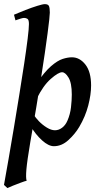

<svg xmlns="http://www.w3.org/2000/svg" viewBox="-26 -703 501 947"><path d="M423.3 -281.2Q423.3 -236.8 409.2 -182.4Q395 -127.9 364.7 -76.7Q343.8 -41.5 311 -11.7Q278.3 18.1 239.7 18.1Q213.4 18.1 181.4 -10.7Q149.4 -39.6 124.5 -82L141.1 -137.7Q148.4 -123 166 -105Q183.6 -86.9 205.1 -73.7Q226.6 -60.5 245.1 -60.5Q263.7 -60.5 280.3 -73Q296.9 -85.4 306.6 -107.9Q320.3 -139.2 324.2 -174.1Q328.1 -209 328.1 -236.3Q328.1 -293.9 312 -320.3Q295.9 -346.7 280.3 -346.7Q261.7 -346.7 224.1 -313.5Q186.5 -280.3 155.3 -216.3L152.8 -289.1Q193.4 -348.6 225.6 -376.5Q257.8 -404.3 283.2 -412.4Q308.6 -420.4 328.6 -420.4Q367.2 -420.4 395.3 -384.5Q423.3 -348.6 423.3 -281.2ZM219.7 -640.6Q219.7 -622.6 208.7 -538.6Q197.8 -454.6 176.3 -317.4Q154.8 -180.2 123.5 -2.4Q107.9 89.8 104.2 132.8Q100.6 175.8 105.5 188.5Q96.7 190.4 76.9 197.8Q57.1 205.1 37.6 212.9Q18.1 220.7 10.3 224.6L-6.3 209Q3.4 155.3 16.1 82.3Q28.8 9.3 42.5 -72.8Q56.2 -154.8 69.3 -236.3Q82.5 -317.9 93.3 -389.2Q104 -460.4 110.4 -512Q116.7 -563.5 116.7 -584.5Q116.7 -605 109.6 -609.9Q102.5 -614.7 92.8 -614.7Q87.4 -614.7 77.1 -611.6Q66.9 -608.4 58.6 -605.5Q50.3 -602.5 50.3 -602.5L43 -630.4Q68.4 -641.6 100.1 -653.8Q131.8 -666 158.4 -674.3Q185.1 -682.6 195.3 -682.6Q211.4 -682.6 215.6 -672.9Q219.7 -663.1 219.7 -640.6Z"/></svg>

Font: Dai Banna SIL Medium
Style: Italic
Weight: 500
Italic angle: -11°
Designer: Victor Gaultney
Foundry: SIL International
Version: Version 4.000